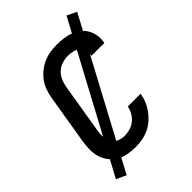

<svg xmlns="http://www.w3.org/2000/svg" viewBox="-262 -930 1124 1124"><g transform="rotate(-45 300.0 -368.0)"><path d="M254 8Q222 8 191 2.5Q160 -3 134 -18Q108 -33 89.5 -56Q71 -79 61.5 -108Q52 -137 52 -168.5Q52 -200 57 -232L109 -547Q114 -574 123.5 -601Q133 -628 150.5 -651.5Q168 -675 191.5 -693.5Q215 -712 241.5 -723.5Q268 -735 295.5 -739Q323 -743 351 -743Q379 -743 406.5 -739.5Q434 -736 458.5 -726.5Q483 -717 504 -701Q525 -685 538 -662.5Q551 -640 555.5 -612.5Q560 -585 555 -557Q555 -556 554.5 -555Q554 -554 554 -553H447Q447 -554 447.5 -554.5Q448 -555 448 -555Q451 -576 445.5 -595.5Q440 -615 425.5 -628Q411 -641 391 -646Q371 -651 351 -651Q327 -651 302.5 -643.5Q278 -636 259 -619Q240 -602 229.5 -578.5Q219 -555 215 -532L163 -217Q159 -192 160.5 -167.5Q162 -143 173.5 -123.5Q185 -104 207 -94Q229 -84 254 -84Q276 -84 299 -90.5Q322 -97 341 -112.5Q360 -128 372 -149Q384 -170 388 -193H494Q490 -166 479 -139Q468 -112 451 -88.5Q434 -65 411.5 -45.5Q389 -26 363 -14Q337 -2 309 3Q281 8 254 8ZM99 87 38 59 511 -823 571 -795Z"/></g></svg>

Font: Iosevka SS04 SmBd Ex Obl
Style: Regular
Weight: 600
Width: 7
Italic angle: -9°
Monospace: yes
Designer: Belleve Invis
Foundry: Belleve Invis
Version: Version 19.0.0; ttfautohint (v1.8.4)